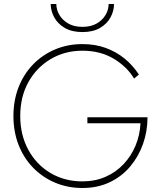

<svg xmlns="http://www.w3.org/2000/svg" viewBox="-20 -929 808 958"><path d="M416 -314H681Q678 -255 656.5 -203Q635 -151 597 -110.5Q559 -70 507 -47Q455 -24 391 -24Q302 -24 231.5 -66Q161 -108 121 -182Q81 -256 81 -350Q81 -446 121.5 -519Q162 -592 232.5 -634Q303 -676 391 -676Q480 -676 546.5 -636.5Q613 -597 649 -537L673 -557Q643 -603 602 -636.5Q561 -670 508.5 -689.5Q456 -709 391 -709Q318 -709 255 -682.5Q192 -656 145 -607.5Q98 -559 72.5 -493.5Q47 -428 47 -350Q47 -272 72.5 -206.5Q98 -141 145 -92.5Q192 -44 255 -17.5Q318 9 391 9Q467 9 527 -19.5Q587 -48 629 -97.5Q671 -147 693.5 -210.5Q716 -274 716 -344H416ZM233 -909Q233 -875 250.5 -842.5Q268 -810 303.5 -789.5Q339 -769 391 -769Q444 -769 479 -789.5Q514 -810 531.5 -842.5Q549 -875 549 -909H522Q522 -881 507 -855Q492 -829 463 -812Q434 -795 391 -795Q349 -795 320 -812Q291 -829 276 -855Q261 -881 261 -909Z"/></svg>

Font: Jost ExtraLight
Style: Regular
Weight: 250
Version: Version 3.710